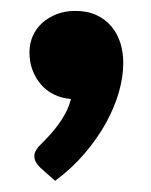

<svg xmlns="http://www.w3.org/2000/svg" viewBox="-20 -184 276 352"><path d="M34 -88Q34 -104 40 -117.8Q46 -131.5 57.2 -141.8Q68.5 -152 83.8 -158Q99 -164 118 -164Q140.5 -164 157 -156.2Q173.5 -148.5 184.5 -135.2Q195.5 -122 200.8 -104.8Q206 -87.5 206 -68.5Q206 -43.5 198 -15.2Q190 13 174.2 41.5Q158.5 70 135 97.5Q111.5 125 81 147.5L54 123.5Q48.5 118 45.8 113.2Q43 108.5 43 101.5Q43 96.5 46.5 90.8Q50 85 55 80.5Q61 74.5 69 66Q77 57.5 85 47Q93 36.5 99.8 24Q106.5 11.5 110 -2.5Q92.5 -4 78.5 -11Q64.5 -18 54.8 -29.5Q45 -41 39.5 -55.8Q34 -70.5 34 -88Z"/></svg>

Font: LatoHex
Style: Regular
Weight: 900
Designer: Lukasz Dziedzic
Foundry: tyPoland Lukasz Dziedzic
Version: Version 1.104; Western+Polish opensource